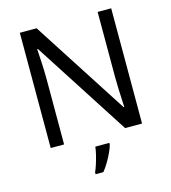

<svg xmlns="http://www.w3.org/2000/svg" viewBox="-133 -821 1025 1149"><g transform="rotate(-15 380.0 -246.5)"><path d="M663 0H558L176 -593H172Q174 -558 177 -506Q180 -454 180 -399V0H97V-714H201L582 -123H586Q585 -139 583.5 -171Q582 -203 580.5 -241Q579 -279 579 -311V-714H663ZM444 70Q440 88 427.5 115.5Q415 143 398.5 171Q382 199 364 221H316V209Q324 192 332.5 165.5Q341 139 348 110.5Q355 82 357 61H444Z"/></g></svg>

Font: Noto Sans Phoenician
Style: Regular
Weight: 400
Designer: Monotype Design Team
Foundry: Monotype Imaging Inc.
Version: Version 2.001; ttfautohint (v1.8.4.7-5d5b)